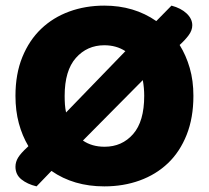

<svg xmlns="http://www.w3.org/2000/svg" viewBox="-20 -645 743 683"><path d="M668 -304Q668 -226 644 -165.5Q620 -105 577.5 -64.5Q535 -24 477 -3Q419 18 351 18Q242 18 163 -37L110 18Q77 10 56 -7Q35 -24 35 -52Q35 -69 44.5 -84.5Q54 -100 77 -121L81 -125Q59 -162 47 -206.5Q35 -251 35 -304Q35 -382 59.5 -442Q84 -502 126.5 -542.5Q169 -583 226.5 -604Q284 -625 351 -625Q457 -625 536 -570L590 -625Q624 -616 644 -597Q664 -578 664 -555Q664 -537 651 -519.5Q638 -502 619 -485Q642 -448 655 -403Q668 -358 668 -304ZM493 -304Q493 -332 488 -360L275 -145Q307 -123 352 -123Q414 -123 453.5 -168Q493 -213 493 -304ZM210 -304Q210 -287 211 -273Q212 -259 215 -245L426 -463Q394 -484 351 -484Q290 -484 250 -439Q210 -394 210 -304Z"/></svg>

Font: Baloo Tammudu 2 ExtraBold
Style: Regular
Weight: 800
Designer: Maithili Shingre, Omkar Shende and Ek Type
Foundry: Ek Type
Version: Version 1.640;hotconv 1.0.111;makeotfexe 2.5.65597; ttfautoh